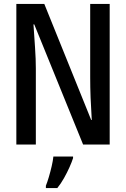

<svg xmlns="http://www.w3.org/2000/svg" viewBox="-20 -734 640 975"><path d="M63 0V-714H205L443 -125H446Q442 -187 440 -238.5Q438 -290 438 -342V-714H537V0H402L154 -610H150Q154 -549 158 -491.5Q162 -434 162 -386V0ZM213 209Q220 192 228 165Q236 138 242.5 110Q249 82 251 61H351V69Q345 88 333 115Q321 142 305 170.5Q289 199 271 221H213Z"/></svg>

Font: Noto Sans Mono Medium
Style: Regular
Weight: 500
Designer: Monotype Design Team
Foundry: Monotype Imaging Inc.
Version: Version 2.014